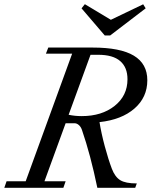

<svg xmlns="http://www.w3.org/2000/svg" viewBox="-37 -888 751 908"><path d="M458.5 -720.2 348.6 -848.6 364.3 -868.2 487.3 -794.4 640.1 -867.7 651.9 -848.6 483.9 -720.2ZM-16.6 0 -5.9 -30.8H84.5L304.2 -634.3H180.2L191.4 -663.1H400.9Q532.2 -663.1 595.9 -624.8Q659.7 -586.4 659.7 -508.3Q659.7 -427.7 598.9 -374.8Q538.1 -321.8 433.6 -310.5Q441.9 -258.3 458.5 -196.3Q475.1 -134.3 492.2 -89.4Q506.8 -51.3 531.7 -35.9Q556.6 -20.5 609.9 -20.5L602.5 0H423.3Q391.1 -156.2 350.6 -273.4Q345.7 -288.1 335.9 -296.6Q326.2 -305.2 314.9 -305.2H273.4L173.3 -30.8H273.4L262.7 0ZM427.7 -628.9H391.1L287.6 -345.2Q316.9 -338.9 349.6 -338.9Q444.3 -338.9 505.1 -387.2Q565.9 -435.5 565.9 -513.2Q565.9 -569.3 531.5 -599.1Q497.1 -628.9 427.7 -628.9Z"/></svg>

Font: Elstob 10pt
Style: Italic
Weight: 400
Italic angle: -20°
Designer: Peter S. Baker
Version: Version 1.015